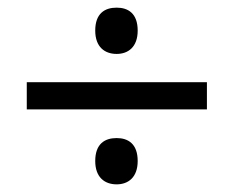

<svg xmlns="http://www.w3.org/2000/svg" viewBox="-20 -603 612 502"><path d="M285 -462C315 -462 340 -480 340 -523C340 -568 315 -583 285 -583C254 -583 229 -568 229 -523C229 -480 254 -462 285 -462ZM50 -317H521V-388H50ZM285 -121C315 -121 340 -139 340 -182C340 -227 315 -242 285 -242C254 -242 229 -227 229 -182C229 -139 254 -121 285 -121Z"/></svg>

Font: Noto Sans Hebrew Droid
Style: Bold
Weight: 700
Designer: Monotype Design Team
Foundry: Monotype Imaging Inc.
Version: Version 1.100